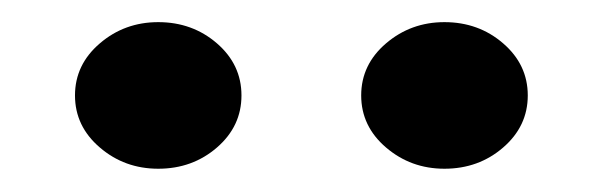

<svg xmlns="http://www.w3.org/2000/svg" viewBox="-20 -751 535 170"><path d="M46.4 -666.5Q46.4 -693.8 68.4 -712.6Q90.3 -731.4 120.1 -731.4Q150.4 -731.4 172.1 -712.6Q193.8 -693.8 193.8 -666.5Q193.8 -639.2 172.1 -620.4Q150.4 -601.6 120.1 -601.6Q90.3 -601.6 68.4 -620.4Q46.4 -639.2 46.4 -666.5ZM299.8 -666.5Q299.8 -693.8 321.8 -712.6Q343.8 -731.4 373.5 -731.4Q403.8 -731.4 425.5 -712.6Q447.3 -693.8 447.3 -666.5Q447.3 -639.2 425.5 -620.4Q403.8 -601.6 373.5 -601.6Q343.8 -601.6 321.8 -620.4Q299.8 -639.2 299.8 -666.5Z"/></svg>

Font: Vazirmatn RD UI FD Black
Style: Regular
Weight: 900
Designer: Saber Rastikerdar
Foundry: Saber Rastikerdar
Version: Version 33.003